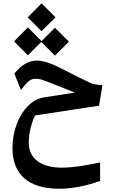

<svg xmlns="http://www.w3.org/2000/svg" viewBox="-20 -861 709 1150"><path d="M312.5 -757.3 229 -840.8 146 -757.3 229 -673.8ZM227.1 -609.9 309.1 -527.8 392.6 -611.3 309.1 -694.8 229 -614.7 147 -696.8 64 -613.3 147 -529.8ZM152.3 -5.9C152.3 -54.7 163.6 -112.8 189.5 -169.4L573.2 -228L593.8 -350.6C572.8 -352.1 557.6 -354 548.3 -356C539.1 -357.4 528.3 -360.8 517.1 -366.2C505.9 -371.1 484.9 -381.3 454.6 -396.5L412.1 -418C374.5 -437.5 344.7 -452.6 322.3 -463.4C277.3 -484.4 235.8 -498 200.2 -498C153.3 -498 111.3 -475.1 65.9 -420.4L105.5 -322.3C148.4 -377.9 163.1 -389.2 194.3 -389.2C204.6 -389.2 214.4 -388.2 223.6 -385.7C232.9 -383.3 250.5 -377 275.9 -367.2C300.8 -357.4 351.6 -337.4 428.2 -306.6L243.7 -277.8C208 -272.5 176.3 -254.9 147.5 -226.1C118.7 -197.3 95.7 -160.2 79.6 -115.7C63 -71.3 54.7 -23.4 54.7 27.8C54.7 186.5 154.8 269.5 334 269.5C410.2 269.5 495.1 253.4 579.6 222.7V111.8C490.2 131.3 415 143.1 350.1 143.1C225.1 143.1 152.3 88.4 152.3 -5.9Z"/></svg>

Font: SG Kara
Style: Regular
Weight: 400
Designer: Damoon Khanjanzadeh
Version: Version 1.000